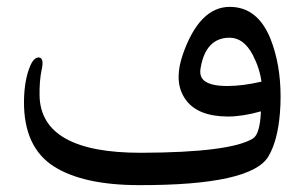

<svg xmlns="http://www.w3.org/2000/svg" viewBox="-20 -518 889 559"><path d="M794.9 -187.5C796.4 -204.6 796.9 -220.7 796.9 -236.8C796.9 -299.8 787.1 -355.5 767.6 -404.8C742.7 -466.8 703.1 -498 648.9 -498C590.3 -498 544.9 -452.1 512.7 -360.8C504.4 -336.9 500 -314.5 500 -294.4C500 -269 506.8 -247.1 520.5 -228C543.9 -195.3 584.5 -179.2 642.6 -178.7C671.4 -178.7 703.6 -183.6 739.7 -193.8C737.8 -149.4 730 -123 716.3 -114.7C672.9 -87.9 564.5 -73.7 391.1 -73.2C196.3 -72.8 97.7 -128.4 95.2 -239.3C94.7 -268.1 96.7 -293 101.1 -314C106.4 -336.9 104 -349.1 94.2 -350.6C84.5 -351.6 76.2 -344.2 68.8 -328.1C56.6 -300.3 50.3 -265.1 49.8 -222.7C49.3 -134.3 78.1 -70.8 137.2 -33.2C194.3 2.9 277.3 21 385.3 21C603.5 21.5 729 -6.8 761.7 -63C779.8 -93.8 790.5 -135.3 794.9 -187.5ZM564 -319.3C573.7 -378.4 602.1 -408.2 648.4 -408.2C675.8 -408.2 698.2 -391.6 715.8 -358.4C729.5 -332 737.8 -306.2 741.2 -280.3C705.1 -272 671.9 -267.6 642.1 -267.6C611.8 -267.6 590.3 -272 577.1 -281.2C567.9 -287.6 563 -297.4 563 -309.6C563 -313 563.5 -315.9 564 -319.3Z"/></svg>

Font: Gandom
Style: Regular
Weight: 400
Foundry: DejaVu fonts team - Redesigned by Saber Rastikerdar - Based on Samim Font
Version: Version 0.8